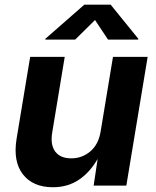

<svg xmlns="http://www.w3.org/2000/svg" viewBox="-20 -787 663 814"><path d="M204.6 6.8Q119.6 6.8 77.1 -47.9Q34.7 -102.5 50.3 -198.7L107.9 -545.9H254.4L201.2 -224.1Q192.9 -173.3 214.1 -144.5Q235.4 -115.7 282.2 -115.7Q328.1 -115.7 363 -145.3Q397.9 -174.8 406.7 -230L459 -545.9H606L515.6 0H377L394 -113.3Q360.8 -55.7 313.7 -24.4Q266.6 6.8 204.6 6.8ZM298.8 -619.1H171.9L172.4 -622.6L337.4 -767.1H449.2L566.4 -622.6L565.9 -619.1H438L382.8 -702.1Z"/></svg>

Font: Inter
Style: Bold Italic
Weight: 700
Italic angle: -9.39999°
Designer: Rasmus Andersson
Foundry: rsms
Version: Version 4.001;git-9221beed3